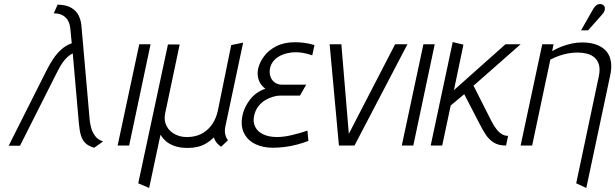

<svg xmlns="http://www.w3.org/2000/svg" viewBox="-20 -720 3044 950"><path d="M424 -124 386 -557Q385 -573 382.5 -596.5Q380 -620 369.5 -642.5Q359 -665 334.5 -680.5Q310 -696 265 -697L246 -654Q273 -654 290.5 -644Q308 -634 317 -617Q326 -600 328 -578L335 -506Q305 -495 282.5 -474.5Q260 -454 242.5 -427.5Q225 -401 210 -371L23 1H79L261 -360Q277 -392 290 -410.5Q303 -429 315.5 -439.5Q328 -450 340 -456L370 -112Q373 -76 380 -51.5Q387 -27 402.5 -12Q418 3 446 11L490 -20Q463 -29 449 -49.5Q435 -70 430 -91.5Q425 -113 424 -124Z M562 0H619L725 -501H669Z M1095 -94 1183 -509 1124 -497 1058 -173Q1050 -136 1032 -108.5Q1014 -81 987.5 -64Q961 -47 926 -43Q883 -38 851 -53Q819 -68 804.5 -96Q790 -124 797 -158L869 -500H811L664 187L718 210L774 -53Q774 -54 780 -44.5Q786 -35 801 -21.5Q816 -8 842.5 2Q869 12 910 12Q935 12 958 6.5Q981 1 1001 -11Q1021 -23 1038 -40Q1043 -25 1050.5 -15.5Q1058 -6 1064.5 -1Q1071 4 1074 6L1108 -26Q1107 -27 1102 -35Q1097 -43 1094 -58Q1091 -73 1095 -94Z M1525 -446 1536 -497Q1510 -505 1486 -508Q1462 -511 1439 -511Q1386 -511 1347.5 -491.5Q1309 -472 1286.5 -441.5Q1264 -411 1257 -379Q1253 -358 1256.5 -339Q1260 -320 1269.5 -305.5Q1279 -291 1293 -281Q1246 -265 1216.5 -226.5Q1187 -188 1179 -145Q1170 -95 1188 -60Q1206 -25 1243.5 -7Q1281 11 1329 11Q1359 11 1390 7Q1421 3 1451 -5Q1481 -13 1506 -23L1501 -74Q1482 -67 1462.5 -61.5Q1443 -56 1424 -51.5Q1405 -47 1386.5 -44.5Q1368 -42 1351 -42Q1310 -42 1282 -55.5Q1254 -69 1242.5 -93Q1231 -117 1237 -146Q1243 -174 1258 -193.5Q1273 -213 1292.5 -224.5Q1312 -236 1331.5 -241.5Q1351 -247 1365 -247H1464L1495 -301H1376Q1353 -301 1338 -313Q1323 -325 1317.5 -343.5Q1312 -362 1316 -382Q1320 -400 1330.5 -414.5Q1341 -429 1359 -440Q1377 -451 1403 -457Q1420 -461 1438.5 -461.5Q1457 -462 1478.5 -458.5Q1500 -455 1525 -446Z M1611 -501 1657 0H1734L1996 -501H1935L1706 -58L1669 -501Z M1968 0H2025L2131 -501H2075Z M2413 -118 2323 -296 2556 -501H2481L2226 -274L2273 -499L2220 -512L2111 0H2168L2210 -198L2277 -254L2351 -111Q2365 -83 2381 -57.5Q2397 -32 2421 -16Q2445 0 2481 0H2484L2494 -48H2491Q2478 -48 2464.5 -55.5Q2451 -63 2438 -79Q2425 -95 2413 -118Z M2943 -343 2831 187 2881 210 2999 -346Q3006 -378 3004 -404Q3002 -430 2991.5 -449.5Q2981 -469 2962.5 -482.5Q2944 -496 2918 -503Q2892 -510 2859 -510Q2835 -510 2809 -504.5Q2783 -499 2758.5 -489.5Q2734 -480 2712 -467L2719 -501H2663L2556 0H2613L2703 -425Q2726 -437 2748 -444.5Q2770 -452 2792.5 -456Q2815 -460 2838 -460Q2862 -460 2884 -454.5Q2906 -449 2921.5 -435.5Q2937 -422 2943.5 -399.5Q2950 -377 2943 -343ZM2960 -649Q2968 -658 2971 -666.5Q2974 -675 2972.5 -683Q2971 -691 2963 -696Q2955 -701 2946 -700Q2937 -699 2929.5 -693Q2922 -687 2916 -677L2855 -570H2890Z"/></svg>

Font: Advent Pro
Style: Italic
Weight: 400
Italic angle: -12°
Designer: VivaRado, Andreas Kalpakidis
Foundry: VivaRado, Andreas Kalpakidis
Version: Version 3.000